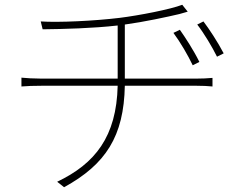

<svg xmlns="http://www.w3.org/2000/svg" viewBox="-20 -749 1040 806"><path d="M735 -624 708 -611C737 -572 769 -517 789 -475L817 -489C793 -538 757 -593 735 -624ZM834 -659 808 -646C838 -607 870 -553 891 -511L919 -525C894 -573 857 -629 834 -659ZM70 -423V-386C92 -388 122 -389 155 -389H474C469 -175 379 -62 220 14L249 37C424 -59 500 -177 504 -389H805C827 -389 855 -388 872 -386V-422C852 -420 826 -419 804 -419H504V-646C585 -657 682 -678 733 -690C746 -694 758 -697 768 -700L745 -729C697 -710 563 -684 482 -674C375 -661 225 -654 151 -659L159 -626C247 -627 368 -630 474 -642V-419H153C124 -419 87 -421 70 -423Z"/></svg>

Font: Noto Sans CJK HK Thin
Style: Regular
Weight: 100
Designer: Ryoko NISHIZUKA 西塚涼子 (kana, bopomofo & ideographs); Paul D. Hunt (Latin, Greek & Cyrillic); Sandoll Communications 산돌커뮤니
Foundry: Adobe
Version: Version 2.004;hotconv 1.0.118;makeotfexe 2.5.65603